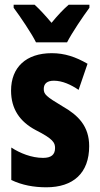

<svg xmlns="http://www.w3.org/2000/svg" viewBox="-20 -786 424 816"><path d="M133 -606H265C286 -647 332 -715 360 -753V-766H272C249 -746 227 -723 199 -689C172 -721 148 -747 127 -766H38V-753C65 -717 115 -643 133 -606ZM359 -165C359 -249 313 -296 246 -334C176 -376 166 -385 166 -408C166 -431 181 -443 209 -443C245 -443 282 -426 314 -404L352 -515C302 -544 255 -560 200 -560C91 -560 27 -500 27 -401C27 -323 64 -269 132 -233C205 -196 214 -180 214 -157C214 -128 197 -115 163 -115C114 -115 65 -135 28 -159V-21C74 1 124 10 177 10C291 10 359 -50 359 -165Z"/></svg>

Font: Noto Sans Armenian ExtraCondensed ExtraBold
Style: Regular
Weight: 800
Width: 2
Designer: Monotype Design Team
Foundry: Monotype Imaging Inc.
Version: Version 2.008